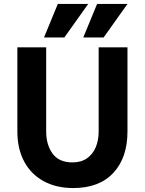

<svg xmlns="http://www.w3.org/2000/svg" viewBox="-20 -941 734 973"><path d="M351 12Q265 12 201 -23Q137 -58 102.5 -122.5Q68 -187 68 -275V-701H214V-275Q214 -207 246.5 -162.5Q279 -118 347 -118Q391 -118 420.5 -138.5Q450 -159 465 -194.5Q480 -230 480 -275V-701H626V-275Q626 -142 554.5 -65Q483 12 351 12ZM306 -751H203L273 -921H427ZM505 -751H402L472 -921H626Z"/></svg>

Font: Inclusive Sans
Style: Bold
Weight: 700
Designer: Olivia King
Foundry: Olivia King
Version: Version 2.004